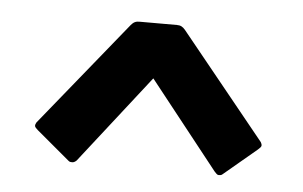

<svg xmlns="http://www.w3.org/2000/svg" viewBox="-33 -744 565 358"><g transform="rotate(5 250.0 -565.0)"><path d="M379 -435C382 -432 384 -429 387 -429C389 -429 392 -429 394 -431L456 -483C459 -486 462 -488 462 -491C462 -493 461 -495 460 -497L301 -693C296 -699 292 -701 285 -701H215C208 -701 204 -699 199 -693L40 -497C39 -495 38 -493 38 -491C38 -488 41 -486 44 -483L106 -431C108 -429 111 -429 113 -429C116 -429 119 -431 121 -433L250 -598Z"/></g></svg>

Font: Fascinate
Style: Regular
Weight: 900
Designer: Astigmatic (AOETI)
Foundry: Astigmatic (AOETI)
Version: Version 1.000